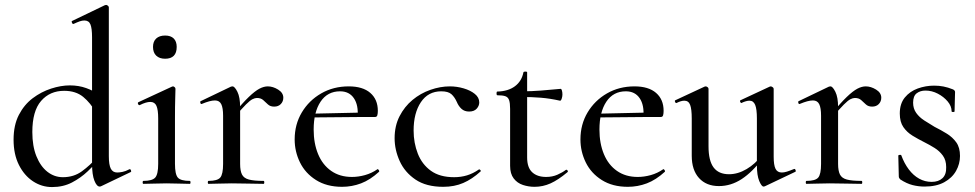

<svg xmlns="http://www.w3.org/2000/svg" viewBox="-20 -745 3952 778"><path d="M191 13Q149 13 113.5 -10.5Q78 -34 56.5 -77Q35 -120 35 -179Q35 -238 56.5 -279.5Q78 -321 112.5 -347Q147 -373 187 -386Q227 -399 263 -399Q299 -399 329.5 -388Q360 -377 386 -359L370 -287Q347 -328 317 -352.5Q287 -377 240 -377Q182 -377 146.5 -336Q111 -295 111 -210Q111 -153 127.5 -112Q144 -71 172 -49Q200 -27 235 -27Q279 -27 312 -51Q345 -75 375 -109L384 -101Q363 -77 335 -50.5Q307 -24 271.5 -5.5Q236 13 191 13ZM421 -715V-112Q421 -77 429 -61.5Q437 -46 455 -46Q464 -46 476.5 -48.5Q489 -51 504 -59Q508 -61 510.5 -55.5Q513 -50 510 -48L391 9Q387 11 384 11Q372 11 362.5 -13Q353 -37 353 -81V-594Q353 -630 346.5 -646Q340 -662 322 -662Q313 -662 303 -658.5Q293 -655 278 -648Q274 -647 271.5 -653Q269 -659 272 -660L405 -724Q407 -725 410 -725Q413 -725 417 -722Q421 -719 421 -715Z M561 0Q558 0 558 -6Q558 -12 561 -12Q597 -12 609 -25.5Q621 -39 621 -81V-265Q621 -300 614 -316Q607 -332 589 -332Q581 -332 570.5 -329Q560 -326 546 -319Q542 -318 539.5 -323.5Q537 -329 541 -331L677 -394Q680 -395 681 -395Q684 -395 687.5 -392Q691 -389 691 -385Q691 -376 690 -346Q689 -316 689 -267V-81Q689 -39 700.5 -25.5Q712 -12 749 -12Q752 -12 752 -6Q752 0 749 0Q731 0 706.5 -1Q682 -2 655 -2Q628 -2 604 -1Q580 0 561 0ZM649 -507Q626 -507 613 -519.5Q600 -532 600 -555Q600 -577 613 -589Q626 -601 649 -601Q672 -601 684 -589Q696 -577 696 -555Q696 -507 649 -507Z M931 -271 925 -282Q963 -328 988 -352Q1013 -376 1031 -385.5Q1049 -395 1065 -395Q1086 -395 1107 -382Q1128 -369 1128 -349Q1128 -334 1118 -323.5Q1108 -313 1091 -313Q1075 -313 1065.5 -322Q1056 -331 1046.5 -339.5Q1037 -348 1021 -348Q1013 -348 1003 -343Q993 -338 976.5 -321.5Q960 -305 931 -271ZM825 0Q822 0 822 -6Q822 -12 825 -12Q861 -12 872.5 -25.5Q884 -39 884 -81V-276Q884 -308 876.5 -323Q869 -338 851 -338Q841 -338 828 -334.5Q815 -331 798 -324Q794 -322 792 -327.5Q790 -333 793 -335L916 -394Q920 -395 922 -395Q931 -395 942 -373Q953 -351 953 -310V-81Q953 -53 960.5 -38Q968 -23 988.5 -17.5Q1009 -12 1048 -12Q1051 -12 1051 -6Q1051 0 1048 0Q1022 0 989 -1Q956 -2 919 -2Q892 -2 867.5 -1Q843 0 825 0Z M1366 12Q1304 12 1260.5 -15.5Q1217 -43 1195.5 -87Q1174 -131 1174 -180Q1174 -241 1203 -289.5Q1232 -338 1281.5 -366.5Q1331 -395 1393 -395Q1450 -395 1480.5 -368.5Q1511 -342 1511 -296Q1511 -285 1509 -278Q1507 -271 1500 -271H1429Q1433 -319 1414 -347Q1395 -375 1358 -375Q1307 -375 1279 -333Q1251 -291 1251 -220Q1251 -164 1269 -120.5Q1287 -77 1322 -52.5Q1357 -28 1406 -28Q1432 -28 1459 -35.5Q1486 -43 1509 -59Q1511 -61 1514.5 -56.5Q1518 -52 1516 -49Q1480 -16 1443 -2Q1406 12 1366 12ZM1228 -269 1227 -284 1452 -289V-271Z M1776 12Q1707 12 1663.5 -17.5Q1620 -47 1599.5 -92.5Q1579 -138 1579 -185Q1579 -235 1599 -274Q1619 -313 1651.5 -340Q1684 -367 1724 -381Q1764 -395 1803 -395Q1831 -395 1858.5 -387Q1886 -379 1904 -364.5Q1922 -350 1922 -330Q1922 -316 1911.5 -304.5Q1901 -293 1881 -293Q1862 -293 1850 -304Q1838 -315 1831 -332Q1822 -352 1809 -363.5Q1796 -375 1768 -375Q1715 -375 1685.5 -331Q1656 -287 1656 -216Q1656 -166 1673 -122.5Q1690 -79 1726 -53Q1762 -27 1820 -27Q1848 -27 1872.5 -34.5Q1897 -42 1920 -58Q1923 -60 1926.5 -56Q1930 -52 1927 -50Q1893 -19 1857 -3.5Q1821 12 1776 12Z M2146 12Q2122 12 2099 4.5Q2076 -3 2061.5 -22Q2047 -41 2047 -73V-304Q2047 -327 2043 -339Q2039 -351 2028 -355Q2017 -359 1995 -359Q1992 -359 1992 -366.5Q1992 -374 1995 -374Q2039 -375 2066.5 -395.5Q2094 -416 2101 -452Q2102 -455 2109 -455Q2116 -455 2116 -452V-107Q2116 -66 2136.5 -47Q2157 -28 2193 -28Q2218 -28 2238.5 -37Q2259 -46 2272 -56Q2276 -59 2279.5 -54.5Q2283 -50 2279 -47Q2242 -16 2211 -2Q2180 12 2146 12ZM2249 -337Q2209 -346 2172 -349Q2135 -352 2094 -352V-375Q2134 -375 2171.5 -378Q2209 -381 2252 -385Q2255 -385 2257 -378Q2259 -371 2259 -362Q2259 -354 2256 -345Q2253 -336 2249 -337Z M2524 12Q2462 12 2418.5 -15.5Q2375 -43 2353.5 -87Q2332 -131 2332 -180Q2332 -241 2361 -289.5Q2390 -338 2439.5 -366.5Q2489 -395 2551 -395Q2608 -395 2638.5 -368.5Q2669 -342 2669 -296Q2669 -285 2667 -278Q2665 -271 2658 -271H2587Q2591 -319 2572 -347Q2553 -375 2516 -375Q2465 -375 2437 -333Q2409 -291 2409 -220Q2409 -164 2427 -120.5Q2445 -77 2480 -52.5Q2515 -28 2564 -28Q2590 -28 2617 -35.5Q2644 -43 2667 -59Q2669 -61 2672.5 -56.5Q2676 -52 2674 -49Q2638 -16 2601 -2Q2564 12 2524 12ZM2386 -269 2385 -284 2610 -289V-271Z M2893 9Q2842 9 2812.5 -23.5Q2783 -56 2783 -114V-265Q2783 -303 2776.5 -320Q2770 -337 2753 -337Q2740 -337 2722 -328Q2718 -326 2715.5 -332Q2713 -338 2717 -339L2835 -394Q2837 -395 2839 -395Q2843 -395 2847 -392Q2851 -389 2851 -385V-152Q2851 -94 2871.5 -66.5Q2892 -39 2934 -39Q2970 -39 3005.5 -60Q3041 -81 3066 -115L3071 -104Q3029 -48 2985.5 -19.5Q2942 9 2893 9ZM3115 -385V-110Q3115 -76 3122.5 -61Q3130 -46 3148 -46Q3157 -46 3168.5 -49.5Q3180 -53 3197 -60Q3201 -62 3203.5 -56.5Q3206 -51 3203 -49L3079 10Q3077 11 3074 11Q3066 11 3056.5 -11.5Q3047 -34 3047 -76V-265Q3047 -303 3040 -320Q3033 -337 3017 -337Q3004 -337 2985 -328Q2982 -326 2979.5 -332Q2977 -338 2981 -339L3099 -394Q3101 -395 3103 -395Q3106 -395 3110.5 -392Q3115 -389 3115 -385Z M3354 -271 3348 -282Q3386 -328 3411 -352Q3436 -376 3454 -385.5Q3472 -395 3488 -395Q3509 -395 3530 -382Q3551 -369 3551 -349Q3551 -334 3541 -323.5Q3531 -313 3514 -313Q3498 -313 3488.5 -322Q3479 -331 3469.5 -339.5Q3460 -348 3444 -348Q3436 -348 3426 -343Q3416 -338 3399.5 -321.5Q3383 -305 3354 -271ZM3248 0Q3245 0 3245 -6Q3245 -12 3248 -12Q3284 -12 3295.5 -25.5Q3307 -39 3307 -81V-276Q3307 -308 3299.5 -323Q3292 -338 3274 -338Q3264 -338 3251 -334.5Q3238 -331 3221 -324Q3217 -322 3215 -327.5Q3213 -333 3216 -335L3339 -394Q3343 -395 3345 -395Q3354 -395 3365 -373Q3376 -351 3376 -310V-81Q3376 -53 3383.5 -38Q3391 -23 3411.5 -17.5Q3432 -12 3471 -12Q3474 -12 3474 -6Q3474 0 3471 0Q3445 0 3412 -1Q3379 -2 3342 -2Q3315 -2 3290.5 -1Q3266 0 3248 0Z M3680 -329Q3680 -305 3692.5 -287.5Q3705 -270 3725 -257Q3745 -244 3767 -231Q3793 -218 3816.5 -203.5Q3840 -189 3855 -168Q3870 -147 3870 -113Q3870 -81 3854 -52.5Q3838 -24 3806 -6.5Q3774 11 3726 11Q3702 11 3678 5Q3654 -1 3628 -18Q3626 -20 3624 -23Q3622 -26 3622 -30L3620 -114Q3620 -117 3625.5 -117.5Q3631 -118 3632 -116Q3644 -83 3662.5 -58.5Q3681 -34 3704.5 -21Q3728 -8 3755 -8Q3783 -8 3799 -23Q3815 -38 3814 -68Q3814 -96 3800.5 -114.5Q3787 -133 3767 -145.5Q3747 -158 3725 -169Q3701 -181 3678 -195Q3655 -209 3640.5 -230Q3626 -251 3626 -285Q3626 -325 3646.5 -350Q3667 -375 3699 -386.5Q3731 -398 3765 -398Q3785 -398 3803 -394.5Q3821 -391 3841 -383Q3850 -379 3850 -372Q3850 -354 3849 -335Q3848 -316 3848 -294Q3848 -291 3842 -291Q3836 -291 3836 -294Q3836 -315 3820 -334Q3804 -353 3780 -365.5Q3756 -378 3730 -378Q3709 -378 3694.5 -367Q3680 -356 3680 -329Z"/></svg>

Font: Cormorant Medium
Style: Regular
Weight: 500
Designer: Christian Thalmann (Catharsis Fonts)
Foundry: Catharsis Fonts
Version: Version 4.000